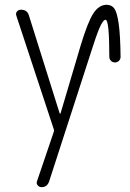

<svg xmlns="http://www.w3.org/2000/svg" viewBox="-20 -560 540 800"><path d="M204.1 -21.5 47.9 -495.1Q44.9 -504.9 50.8 -512.2Q56.6 -519.5 67.4 -519.5Q93.8 -519.5 100.6 -495.1L228.5 -87.9Q228.5 -86.9 231.4 -86.9Q232.4 -86.9 232.4 -87.9L315.4 -368.2Q345.7 -468.8 369.1 -504.4Q392.6 -540 423.8 -540Q445.3 -540 456.5 -524.4Q467.8 -508.8 474.6 -460.9Q481.4 -413.1 482.4 -323.2Q482.4 -313.5 475.6 -306.6Q468.8 -299.8 459 -299.8Q449.2 -299.8 442.4 -306.6Q435.5 -313.5 435.5 -323.2Q435.5 -478.5 419.9 -477.5Q409.2 -477.5 394.5 -443.4Q379.9 -409.2 356.4 -334L184.6 196.3Q175.8 220.7 152.3 219.7Q143.6 219.7 137.2 212.4Q130.9 205.1 133.8 196.3L204.1 -10.7Q206.1 -16.6 204.1 -21.5Z"/></svg>

Font: Rounded-L Mgen+ 1mn light
Style: Regular
Weight: 200
Designer: [Source Han Sans]
Ryoko NISHIZUKA  (kana & ideographs); Paul D. Hunt (Latin, Greek & Cyrillic); Wenlong ZHANG  (bopomofo
Version: Version 1.059.20150602